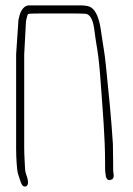

<svg xmlns="http://www.w3.org/2000/svg" viewBox="-20 -641 493 714"><path d="M70 -89V-439L76.4 -558C76.4 -564 81.7 -585.6 84 -588.5C85.3 -590.2 102.1 -591 134.4 -591H232.8C266.1 -591 287.4 -590.6 296.6 -589.9C320.1 -588.1 327.5 -557.4 331.5 -525.1C334.2 -503.7 337.8 -479.9 342.2 -453.8C346.6 -427.6 350.9 -385.3 355 -326.8C362 -228.2 370.8 -131.2 370.8 -36V-11C370.8 -7 371.8 2 373.8 16C377 25.5 381.7 29.7 388.2 28.6C410.3 24.9 400.8 9 400.8 -11V-36L399.8 -106C394 -199.2 383.8 -301.2 374.3 -392C368.9 -448.3 365.7 -455.2 355.1 -529.2C348.6 -574.5 336.1 -602.8 317.6 -614C309.9 -618.7 296.7 -621 278 -621H86.8C72.2 -619.9 60.1 -607.9 53 -585C49.7 -574.3 48 -565 48 -557L40 -439V-89C40 -69 40.7 -50.3 42 -33L44 -10C44.8 -1.1 49.2 14.4 57.2 36.6C61.9 49.9 68.9 55 76.4 52C92.3 45.4 79.6 14.9 76.4 4.5C74.3 -2.5 73.2 -8.3 73.2 -13L71.6 -43.5C70.5 -63.8 70 -79 70 -89Z"/></svg>

Font: MewTooHand
Style: Condensed
Weight: 400
Designer: Mew Too, Robert Jablonski
Version: Version 0.77